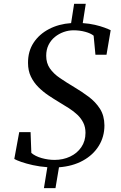

<svg xmlns="http://www.w3.org/2000/svg" viewBox="-20 -873 640 1014"><path d="M212 120.5 230 10Q189 7 153.2 -1Q117.5 -9 92 -18Q66.5 -27 55.5 -33.5L81.5 -175H141.5L145.5 -65.5Q165.5 -48 199.8 -38.2Q234 -28.5 268 -28.5Q313 -28.5 350.2 -46Q387.5 -63.5 409.5 -95.8Q431.5 -128 431.5 -171.5Q431.5 -201.5 420 -224.8Q408.5 -248 388.8 -266.8Q369 -285.5 344 -301.5Q319 -317.5 292 -333.5Q264.5 -350 235.8 -369.2Q207 -388.5 182.5 -413Q158 -437.5 143 -468.8Q128 -500 128 -540.5Q127.5 -601.5 157.2 -647Q187 -692.5 238.8 -719.5Q290.5 -746.5 355.5 -751L371.5 -853H433L417 -751Q452.5 -748.5 481.5 -741.8Q510.5 -735 531.5 -727.2Q552.5 -719.5 564.5 -713.5L542.5 -584H484L474.5 -684.5Q459.5 -697 430.2 -705Q401 -713 368.5 -713Q342 -713 316.5 -704Q291 -695 270 -678Q249 -661 236.5 -636Q224 -611 224 -578.5Q224 -540 243.2 -512Q262.5 -484 296.2 -461Q330 -438 371 -413.5Q411.5 -389.5 448 -362.2Q484.5 -335 507.8 -298.8Q531 -262.5 531.5 -211Q531.5 -151 501.8 -102.8Q472 -54.5 418 -24.8Q364 5 291.5 10.5L273 120.5Z"/></svg>

Font: Merriweather 72pt
Style: Italic
Weight: 400
Italic angle: -7.8°
Version: Version 2.101